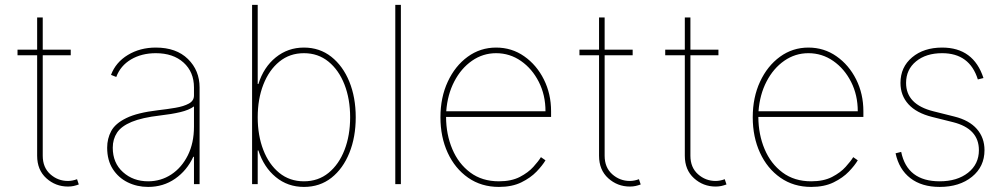

<svg xmlns="http://www.w3.org/2000/svg" viewBox="-20 -747 4080 779"><path d="M267 -545.5V-522.7H153.4V-115.1Q153.4 -67.5 184.1 -40.1Q214.8 -12.8 255.7 -12.8Q273.4 -12.8 292.6 -19.9L299.7 1.4Q289.1 5.3 278.8 7.6Q268.5 9.9 255.7 9.9Q205.3 9.9 168 -23.8Q130.7 -57.5 130.7 -115.1V-522.7H51.1V-545.5H130.7V-676.1H153.4V-545.5Z M581 11.4Q536.2 11.4 498.4 -7.1Q460.6 -25.6 437.7 -61.1Q414.8 -96.6 414.8 -147.7Q414.8 -184.7 431.3 -215.4Q447.8 -246.1 492.4 -267.9Q536.9 -289.8 620.7 -299.7Q658.4 -304 691.8 -309.7Q725.1 -315.3 746.1 -326.7Q767 -338.1 767 -359.4V-392Q767 -454.9 724.8 -493.1Q682.5 -531.2 612.2 -531.2Q554.7 -531.2 511.7 -505.9Q468.8 -480.5 451.7 -434.7L430.4 -443.2Q449.6 -494.3 498.9 -524.1Q548.3 -554 612.2 -554Q695.3 -554 742.5 -507.6Q789.8 -461.3 789.8 -392V0H767V-110.8H764.2Q738.6 -55.4 690.7 -22Q642.8 11.4 581 11.4ZM581 -11.4Q632.8 -11.4 675.1 -39.2Q717.3 -67.1 742.2 -117Q767 -166.9 767 -233V-315.3Q746.8 -300.4 711.5 -292.1Q676.1 -283.7 629.3 -278.4Q556.1 -269.9 514.2 -252.5Q472.3 -235.1 454.9 -208.8Q437.5 -182.5 437.5 -147.7Q437.5 -85.9 478.9 -48.7Q520.2 -11.4 581 -11.4Z M1002.8 0V-727.3H1025.6V-406.2H1028.4Q1049.7 -474.4 1098.9 -514.2Q1148.1 -554 1213.1 -554Q1277 -554 1324.2 -516.7Q1371.4 -479.4 1397.4 -415.5Q1423.3 -351.6 1423.3 -271.3Q1423.3 -190.7 1397.5 -126.8Q1371.8 -62.9 1324.8 -25.7Q1277.7 11.4 1213.1 11.4Q1147.4 11.4 1098.9 -28.6Q1050.4 -68.5 1028.4 -136.4H1025.6V0ZM1025.6 -271.3Q1025.6 -197.4 1048.3 -138.7Q1071 -79.9 1113.1 -45.6Q1155.2 -11.4 1213.1 -11.4Q1271 -11.4 1313 -45.6Q1355.1 -79.9 1377.8 -138.7Q1400.6 -197.4 1400.6 -271.3Q1400.6 -345.2 1377.7 -403.9Q1354.8 -462.7 1312.7 -497Q1270.6 -531.2 1213.1 -531.2Q1155.5 -531.2 1113.5 -497Q1071.4 -462.7 1048.5 -403.9Q1025.6 -345.2 1025.6 -271.3Z M1606.5 -727.3V0H1583.8V-727.3Z M2004.3 11.4Q1932.9 11.4 1879.4 -25.9Q1826 -63.2 1796.5 -127.1Q1767 -191.1 1767 -271.3Q1767 -351.6 1796.7 -415.5Q1826.3 -479.4 1877.5 -516.7Q1928.6 -554 1992.9 -554Q2056.5 -554 2106.9 -518.6Q2157.3 -483.3 2186.6 -424.7Q2215.9 -366.1 2215.9 -295.5V-272.7H1789.8Q1790.1 -201.3 1815.2 -142Q1840.2 -82.7 1888 -47.1Q1935.7 -11.4 2004.3 -11.4Q2054.7 -11.4 2089 -29.1Q2123.2 -46.9 2144 -70Q2164.8 -93 2174.7 -109.4L2193.2 -96.6Q2181.1 -76 2157 -50.8Q2132.8 -25.6 2095.2 -7.1Q2057.5 11.4 2004.3 11.4ZM1790.5 -295.5H2193.2Q2193.2 -361.2 2166.2 -414.6Q2139.2 -468 2093.8 -499.6Q2048.3 -531.2 1992.9 -531.2Q1939.3 -531.2 1895.1 -500.5Q1850.9 -469.8 1823.2 -416.5Q1795.5 -363.3 1790.5 -295.5Z M2546.9 -545.5V-522.7H2433.2V-115.1Q2433.2 -67.5 2464 -40.1Q2494.7 -12.8 2535.5 -12.8Q2553.3 -12.8 2572.4 -19.9L2579.5 1.4Q2568.9 5.3 2558.6 7.6Q2548.3 9.9 2535.5 9.9Q2485.1 9.9 2447.8 -23.8Q2410.5 -57.5 2410.5 -115.1V-522.7H2331V-545.5H2410.5V-676.1H2433.2V-545.5Z M2894.9 -545.5V-522.7H2781.2V-115.1Q2781.2 -67.5 2812 -40.1Q2842.7 -12.8 2883.5 -12.8Q2901.3 -12.8 2920.5 -19.9L2927.6 1.4Q2916.9 5.3 2906.6 7.6Q2896.3 9.9 2883.5 9.9Q2833.1 9.9 2795.8 -23.8Q2758.5 -57.5 2758.5 -115.1V-522.7H2679V-545.5H2758.5V-676.1H2781.2V-545.5Z M3271.3 11.4Q3199.9 11.4 3146.5 -25.9Q3093 -63.2 3063.6 -127.1Q3034.1 -191.1 3034.1 -271.3Q3034.1 -351.6 3063.7 -415.5Q3093.4 -479.4 3144.5 -516.7Q3195.7 -554 3259.9 -554Q3323.5 -554 3373.9 -518.6Q3424.4 -483.3 3453.7 -424.7Q3483 -366.1 3483 -295.5V-272.7H3056.8Q3057.2 -201.3 3082.2 -142Q3107.2 -82.7 3155 -47.1Q3202.8 -11.4 3271.3 -11.4Q3321.7 -11.4 3356 -29.1Q3390.3 -46.9 3411 -70Q3431.8 -93 3441.8 -109.4L3460.2 -96.6Q3448.2 -76 3424 -50.8Q3399.9 -25.6 3362.2 -7.1Q3324.6 11.4 3271.3 11.4ZM3057.5 -295.5H3460.2Q3460.2 -361.2 3433.2 -414.6Q3406.2 -468 3360.8 -499.6Q3315.3 -531.2 3259.9 -531.2Q3206.3 -531.2 3162.1 -500.5Q3117.9 -469.8 3090.2 -416.5Q3062.5 -363.3 3057.5 -295.5Z M3970.2 -430.4 3947.4 -424.7Q3914.1 -531.2 3802.6 -531.2Q3737.2 -531.2 3696.7 -498Q3656.2 -464.8 3656.2 -410.5Q3656.2 -323.2 3767 -295.5L3852.3 -274.1Q3912.3 -259.2 3943.4 -223.7Q3974.4 -188.2 3974.4 -137.8Q3974.4 -71 3923.7 -29.8Q3872.9 11.4 3792.6 11.4Q3719.8 11.4 3673.7 -24.1Q3627.5 -59.7 3613.6 -125L3636.4 -130.7Q3660.9 -11.4 3792.6 -11.4Q3863.6 -11.4 3907.7 -46.2Q3951.7 -81 3951.7 -137.8Q3951.7 -225.1 3846.6 -251.4L3761.4 -272.7Q3698.5 -288.4 3666 -323.9Q3633.5 -359.4 3633.5 -410.5Q3633.5 -474.8 3680.8 -514.4Q3728 -554 3802.6 -554Q3930 -554 3970.2 -430.4Z"/></svg>

Font: Inter Thin BETA
Style: Regular
Weight: 100
Designer: Rasmus Andersson
Foundry: rsms
Version: Version 3.011;git-f93a4a705